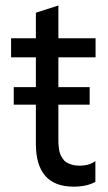

<svg xmlns="http://www.w3.org/2000/svg" viewBox="-20 -688 404 715"><path d="M335.9 -474.4H197.4V-363.6H313.9V-298.3H197.4V-169Q197.4 -158.7 197.6 -152.7Q197.8 -146.7 199.4 -134.9Q201 -123.2 203.7 -115.9Q206.3 -108.7 212.2 -99.3Q218 -89.8 226.2 -84.3Q234.4 -78.8 247.2 -74.9Q259.9 -71 276.3 -71Q311.8 -71 335.2 -88.1V-10.7Q302.9 7.1 254.3 7.1Q113.6 7.1 113.6 -152.7V-298.3H31.2V-363.6H113.6V-474.4H21.3V-545.5H113.6V-640.6L197.4 -667.6V-545.5H335.9Z"/></svg>

Font: TID UI
Style: Regular
Weight: 400
Designer: The TID Project Authors
Foundry: Bakken & Bæck
Version: Version 1.001;hotconv 1.0.109;makeotfexe 2.5.65596